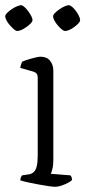

<svg xmlns="http://www.w3.org/2000/svg" viewBox="-25 -718 335 738"><path d="M187 0Q180 0 162 -2.5Q144 -5 123 -9Q102 -13 83 -17Q64 -21 53 -25Q53 -31 55.5 -36.5Q58 -42 60 -44L87 -48Q98 -50 105.5 -57.5Q113 -65 116.5 -80.5Q120 -96 120 -119V-420Q120 -429 116 -434.5Q112 -440 102 -443L53 -457Q54 -465 56.5 -471.5Q59 -478 60 -481Q74 -487 97.5 -493.5Q121 -500 131 -500Q155 -500 167.5 -484.5Q180 -469 180 -446V-105Q180 -83 176.5 -69Q173 -55 170 -50L246 -44Q249 -40 250.5 -35.5Q252 -31 252 -26Q246 -20 234 -14Q222 -8 209.5 -4Q197 0 187 0ZM225 -599Q220 -599 212 -605.5Q204 -612 196.5 -621Q189 -630 184 -639.5Q179 -649 179 -655Q179 -661 186 -668Q193 -675 203 -682Q213 -689 223 -693.5Q233 -698 239 -698Q245 -698 252.5 -691.5Q260 -685 267 -675.5Q274 -666 278.5 -656.5Q283 -647 283 -641Q283 -634 272.5 -624Q262 -614 248.5 -606.5Q235 -599 225 -599ZM41 -599Q36 -599 28.5 -605.5Q21 -612 13 -621Q5 -630 0 -639.5Q-5 -649 -5 -655Q-5 -661 2 -668Q9 -675 19 -682Q29 -689 39.5 -693.5Q50 -698 56 -698Q61 -698 68.5 -691.5Q76 -685 83 -675.5Q90 -666 95 -656.5Q100 -647 100 -641Q100 -634 89 -624Q78 -614 64.5 -606.5Q51 -599 41 -599Z"/></svg>

Font: Texturina 12pt Thin
Style: Regular
Weight: 250
Designer: Guillermo Torres Carreño
Foundry: Omnibus-Type
Version: Version 1.002